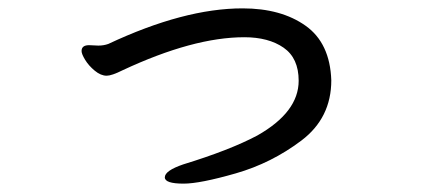

<svg xmlns="http://www.w3.org/2000/svg" viewBox="-20 -421 1040 459"><path d="M419 18Q458 18 543.5 -6.5Q629 -31 700.5 -85Q772 -139 772 -229Q769 -318 710.5 -359.5Q652 -401 560 -401Q420 -401 239 -316Q228 -312 215 -312L193 -313Q175 -313 175 -299Q175 -292 183.5 -278Q192 -264 206.5 -252Q221 -240 235 -240Q247 -240 273 -253Q442 -332 564 -332Q622 -332 658 -307Q694 -282 694 -228Q694 -153 595 -97Q529 -62 418 -28Q374 -13 374 3Q374 18 419 18Z"/></svg>

Font: LXGW WenKai Mono TC
Style: Bold
Weight: 700
Designer: LXGW / Fontworks Inc.
Foundry: LXGW / Fontworks Inc.
Version: Version 1.330